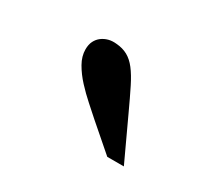

<svg xmlns="http://www.w3.org/2000/svg" viewBox="-56 -880 368 341"><g transform="rotate(30 128.5 -710.0)"><path d="M222 -619 182 -705Q170 -731 161 -749Q152 -767 143.5 -778Q135 -789 125 -794.5Q115 -800 102 -801Q93 -802 85.5 -800Q78 -798 72 -793.5Q66 -789 62.5 -782Q59 -775 59 -765Q59 -751 67 -737Q75 -723 87 -710Q99 -697 112 -685.5Q125 -674 135 -665L188 -619Z"/></g></svg>

Font: GradeGX
Style: Regular
Weight: 100
Width: 1
Designer: Adam Twardoch
Foundry: Adam Twardoch
Version: Version 2.002; DEVELOPMENT